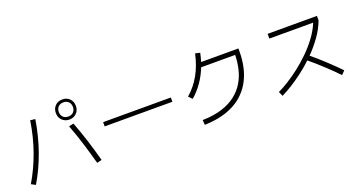

<svg xmlns="http://www.w3.org/2000/svg" viewBox="-48 -1496 4096 2206"><g transform="rotate(-20 2000.0 -393.5)"><path d="M734 -566Q680 -566 645.5 -601Q611 -636 611 -689Q611 -743 645.5 -777.5Q680 -812 734 -812Q787 -812 821.5 -777.5Q856 -743 856 -689Q856 -636 821.5 -601Q787 -566 734 -566ZM734 -603Q773 -603 796.5 -627Q820 -651 820 -689Q820 -728 796.5 -752Q773 -776 734 -776Q694 -776 670.5 -752Q647 -728 647 -689Q647 -651 670.5 -627Q694 -603 734 -603ZM114 8 62 -20Q154 -175 215 -347.5Q276 -520 306 -713L366 -706Q303 -310 114 8ZM760 -507Q807 -384 847 -258Q887 -132 921 -4L862 10Q827 -119 788 -245Q749 -371 702 -495Z M1914 -406V-354H1086V-406Z M2174 23 2169 -37Q2307 -40 2408 -72.5Q2509 -105 2579 -160Q2649 -215 2692 -287Q2735 -359 2754.5 -442Q2774 -525 2776 -613H2360Q2287 -428 2145 -305L2103 -348Q2289 -507 2349 -787L2407 -774Q2396 -720 2380 -670H2836V-630Q2836 -532 2815 -438.5Q2794 -345 2747 -263.5Q2700 -182 2623 -119Q2546 -56 2435 -19Q2324 18 2174 23Z M3127 15 3102 -40Q3157 -66 3227.5 -109.5Q3298 -153 3373.5 -211.5Q3449 -270 3521 -340.5Q3593 -411 3651.5 -490.5Q3710 -570 3745 -655H3209V-713H3812V-659Q3778 -566 3715.5 -478Q3653 -390 3576 -312Q3610 -285 3653.5 -246.5Q3697 -208 3742.5 -165.5Q3788 -123 3827.5 -84.5Q3867 -46 3893 -18L3851 25Q3825 -3 3784.5 -42.5Q3744 -82 3698 -125Q3652 -168 3608.5 -206Q3565 -244 3533 -270Q3463 -204 3389.5 -149Q3316 -94 3248.5 -52.5Q3181 -11 3127 15Z"/></g></svg>

Font: Murecho Light
Style: Regular
Weight: 300
Designer: Neil Summerour
Foundry: Positype
Version: Version 1.010; ttfautohint (v1.8.3)